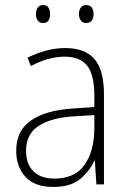

<svg xmlns="http://www.w3.org/2000/svg" viewBox="-20 -729 508 759"><path d="M238 -539Q316 -539 353.5 -495.5Q391 -452 391 -355V0H361L355 -94H353Q334 -52 296.5 -21Q259 10 190 10Q117 10 80.5 -30Q44 -70 44 -133Q44 -212 102 -252.5Q160 -293 267 -300L353 -306V-349Q353 -434 324.5 -469.5Q296 -505 236 -505Q204 -505 171 -496Q138 -487 102 -468L89 -501Q123 -518 160.5 -528.5Q198 -539 238 -539ZM270 -269Q180 -263 131.5 -230.5Q83 -198 83 -133Q83 -80 112.5 -51.5Q142 -23 195 -23Q275 -23 313.5 -76.5Q352 -130 353 -219V-274ZM122 -673Q122 -688 129 -698.5Q136 -709 150 -709Q165 -709 171.5 -699Q178 -689 178 -673Q178 -657 171.5 -647.5Q165 -638 150 -638Q136 -638 129 -648Q122 -658 122 -673ZM292 -674Q292 -689 299.5 -699Q307 -709 320 -709Q336 -709 343 -699Q350 -689 350 -674Q350 -658 343 -648Q336 -638 320 -638Q307 -638 299.5 -648Q292 -658 292 -674Z"/></svg>

Font: Noto Sans Armenian SemiCondensed ExtraLight
Style: Regular
Weight: 200
Width: 4
Designer: Monotype Design Team
Foundry: Monotype Imaging Inc.
Version: Version 2.008; ttfautohint (v1.8.4.7-5d5b)